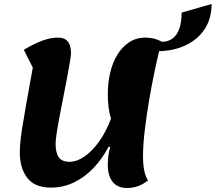

<svg xmlns="http://www.w3.org/2000/svg" viewBox="-20 -914 1078 960"><path d="M617 26Q567 26 543 -5Q519 -36 519 -89Q519 -136 531 -180H523Q492 -121 448 -74.5Q404 -28 350 -2Q296 24 235 24Q153 24 116 -25Q79 -74 79 -152Q79 -173 81.5 -201Q84 -229 91 -274.5Q98 -320 111 -393Q124 -466 144 -576L99 -665Q153 -697 193.5 -711.5Q234 -726 271 -726Q335 -726 335 -648Q335 -637 329.5 -604.5Q324 -572 315.5 -526.5Q307 -481 297 -430.5Q287 -380 278 -332.5Q269 -285 263.5 -249Q258 -213 258 -196Q258 -151 273.5 -128Q289 -105 328 -105Q364 -105 402.5 -131.5Q441 -158 476 -207Q511 -256 535 -321Q519 -372 519 -444Q519 -498 530.5 -548.5Q542 -599 566 -639Q590 -679 625.5 -702.5Q661 -726 707 -726Q752 -726 788 -706Q773 -651 757 -576.5Q741 -502 727 -421Q713 -340 704 -264.5Q695 -189 695 -133Q695 -49 720 -12Q673 26 617 26ZM763 -658 788 -705Q837 -705 862.5 -742.5Q888 -780 888 -851L1038 -894Q1038 -822 1004 -769.5Q970 -717 908 -687.5Q846 -658 763 -658Z"/></svg>

Font: Lemonada SemiBold
Style: Regular
Weight: 600
Designer: Mohamed Gaber (Arabic), Eduardo Tunni (Latin)
Foundry: Kief Type Foundry
Version: Version 4.005; ttfautohint (v1.8.3)